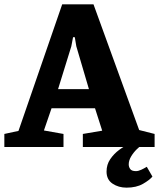

<svg xmlns="http://www.w3.org/2000/svg" viewBox="-28 -676 731 883"><path d="M-8 0V-60L57 -74L258 -656H402L612 -78L683 -60V0H353V-60L442 -75L409 -178H209L174 -76L264 -60V0ZM239 -266H381L323 -463L316 -505H308L300 -463ZM554 187Q517 187 489.5 168.5Q462 150 462 113Q462 81 479 56Q496 31 520.5 13Q545 -5 569 -16H633Q618 -6 602 9.5Q586 25 575 43.5Q564 62 564 80Q564 92 571 101.5Q578 111 597 111Q608 111 621 105Q634 99 647 91L673 136Q660 152 629.5 169.5Q599 187 554 187Z"/></svg>

Font: Faustina Light ExtraBold
Style: Regular
Weight: 800
Version: Version 1.200